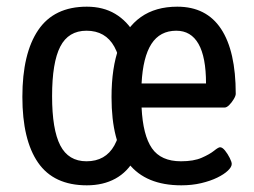

<svg xmlns="http://www.w3.org/2000/svg" viewBox="-20 -549 761 575"><path d="M240 6Q141 6 94 -62Q47 -130 47 -259Q47 -389 94.5 -459Q142 -529 240 -529Q289 -529 325 -507.5Q361 -486 384 -446V-74Q362 -34 325.5 -14Q289 6 240 6ZM239 -66Q296 -66 322.5 -113.5Q349 -161 349 -261Q349 -361 322.5 -409Q296 -457 239 -457Q185 -457 160.5 -409.5Q136 -362 136 -261Q136 -161 160.5 -113.5Q185 -66 239 -66ZM523 6Q417 6 365.5 -59Q314 -124 314 -258Q314 -346 336 -406.5Q358 -467 402 -498Q446 -529 511 -529Q598 -529 642 -462.5Q686 -396 686 -268Q686 -262 680 -252Q674 -242 666.5 -234.5Q659 -227 653 -227H404Q408 -144 435 -105Q462 -66 522 -66Q560 -66 584 -76.5Q608 -87 621 -97.5Q634 -108 639 -108Q646 -108 654 -98Q662 -88 668 -76Q674 -64 674 -58Q674 -49 662.5 -38Q651 -27 630.5 -17Q610 -7 582.5 -0.5Q555 6 523 6ZM404 -299H597Q597 -378 574.5 -417.5Q552 -457 508 -457Q459 -457 433.5 -417.5Q408 -378 404 -299Z"/></svg>

Font: Asap Condensed VF Beta
Style: Regular
Weight: 400
Designer: Pablo Cosgaya
Foundry: Omnibus-Type
Version: Version 1.008